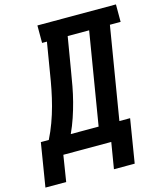

<svg xmlns="http://www.w3.org/2000/svg" viewBox="-167 -828 901 1072"><g transform="rotate(-15 283.5 -292.0)"><path d="M-39 151 2 -101H48Q69 -143 85.5 -188Q102 -233 114 -278Q126 -323 135 -368.5Q144 -414 151 -459L180 -634H152V-735H606V-634H544L456 -101H518L477 151H357L382 0H105L81 151ZM336 -101 424 -634H300L268 -443Q261 -399 253 -356Q245 -313 234 -270.5Q223 -228 208.5 -185Q194 -142 175 -101Z"/></g></svg>

Font: Iosevka Curly Slab Extended
Style: Bold Italic
Weight: 700
Width: 7
Italic angle: -9°
Monospace: yes
Designer: Belleve Invis
Foundry: Belleve Invis
Version: Version 11.0.0; ttfautohint (v1.8.3)